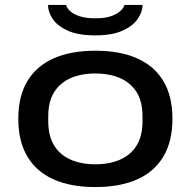

<svg xmlns="http://www.w3.org/2000/svg" viewBox="-20 -744 771 776"><path d="M365 12Q266 12 196.5 -19Q127 -50 90.5 -111.5Q54 -173 54 -264Q54 -355 90.5 -416Q127 -477 196.5 -508Q266 -539 365 -539Q465 -539 534.5 -508Q604 -477 640.5 -416Q677 -355 677 -264Q677 -173 640.5 -111.5Q604 -50 534.5 -19Q465 12 365 12ZM365 -80Q423 -80 466 -99Q509 -118 532.5 -156.5Q556 -195 556 -254V-274Q556 -333 532.5 -371Q509 -409 466 -428Q423 -447 365 -447Q308 -447 265 -428Q222 -409 198.5 -371Q175 -333 175 -274V-254Q175 -195 198.5 -156.5Q222 -118 265 -99Q308 -80 365 -80ZM365 -601Q296 -601 254 -620Q212 -639 193 -667.5Q174 -696 174 -724H247Q250 -712 263 -699.5Q276 -687 301.5 -678.5Q327 -670 365 -670Q407 -670 431.5 -679.5Q456 -689 468.5 -701.5Q481 -714 483 -724H556Q556 -696 536.5 -667.5Q517 -639 475 -620Q433 -601 365 -601Z"/></svg>

Font: Archivo Expanded Medium
Style: Regular
Weight: 500
Width: 7
Designer: Hector Gatti
Foundry: Omnibus-Type
Version: Version 2.001